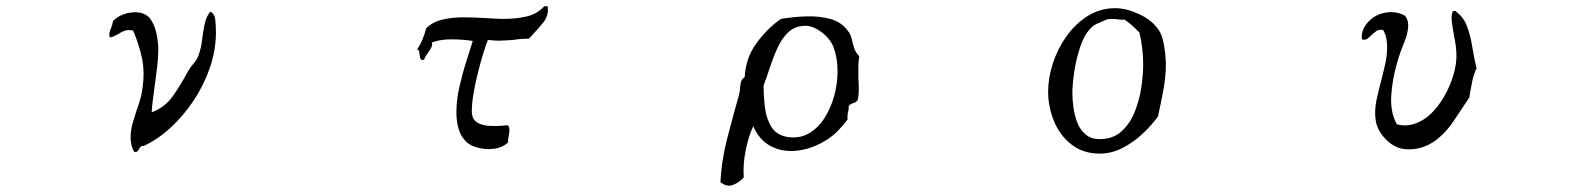

<svg xmlns="http://www.w3.org/2000/svg" viewBox="-20 -518 5040 610"><path d="M666 -410Q665 -355 646 -300.5Q627 -246 594.5 -197.5Q562 -149 521 -111.5Q480 -74 436 -54Q430 -55 427 -52Q424 -49 422 -45Q420 -41 417 -37.5Q414 -34 406 -36Q395 -55 395 -81Q395 -106 403 -132.5Q411 -159 420.5 -186.5Q430 -214 433 -240Q440 -291 431 -333.5Q422 -376 403 -421Q385 -424 375 -420Q365 -416 356 -410Q350 -407 343.5 -403.5Q337 -400 329 -399Q326 -408 328 -415Q330 -422 333 -429Q335 -434 336.5 -439.5Q338 -445 339 -451Q352 -465 372.5 -472.5Q393 -480 415 -479Q437 -478 454 -463Q470 -442 476 -416.5Q482 -391 483 -363Q483 -336 479.5 -307Q476 -278 472 -249Q469 -226 466 -204Q463 -182 462 -161Q505 -178 529.5 -213Q554 -248 577 -291Q585 -305 596 -317.5Q607 -330 611 -343Q619 -365 622 -391Q625 -417 630 -441Q635 -465 648 -481Q662 -475 664 -455Q666 -435 666 -419Q666 -413 666 -410Z M1720 -498Q1724 -470 1707.5 -448.5Q1691 -427 1673 -409Q1670 -405 1666.5 -401.5Q1663 -398 1660 -395Q1645 -395 1633 -394Q1621 -393 1610 -391Q1592 -390 1574 -389Q1556 -388 1530 -391Q1524 -376 1515.5 -348.5Q1507 -321 1498.5 -287.5Q1490 -254 1484.5 -221.5Q1479 -189 1479 -165Q1479 -140 1495 -129.5Q1511 -119 1537.5 -118Q1564 -117 1594 -120Q1599 -112 1598.5 -103.5Q1598 -95 1596 -85Q1595 -80 1594.5 -75Q1594 -70 1594 -65Q1576 -49 1550.5 -45.5Q1525 -42 1501 -48Q1477 -54 1464 -65Q1445 -82 1437.5 -107Q1430 -132 1430 -161Q1430 -200 1439.5 -242Q1449 -284 1461.5 -322.5Q1474 -361 1482 -388Q1449 -393 1413.5 -393Q1378 -393 1352 -383Q1354 -374 1350.5 -367.5Q1347 -361 1342 -354Q1338 -348 1334 -342Q1330 -336 1327 -328Q1318 -326 1316 -331.5Q1314 -337 1313 -344Q1313 -350 1311.5 -355Q1310 -360 1305 -361Q1315 -375 1322 -392Q1329 -409 1334 -428Q1354 -448 1382.5 -455Q1411 -462 1444 -463Q1462 -463 1480.5 -462.5Q1499 -462 1517 -461Q1533 -460 1549 -459Q1565 -458 1581 -458Q1619 -458 1652.5 -465.5Q1686 -473 1709 -498Z M2710 -339Q2707 -322 2707 -306Q2707 -290 2707 -273Q2708 -257 2708.5 -240Q2709 -223 2706 -203Q2702 -193 2691.5 -190.5Q2681 -188 2676 -180Q2677 -174 2676 -169.5Q2675 -165 2674 -161Q2673 -156 2672.5 -151Q2672 -146 2673 -139Q2657 -117 2636.5 -97Q2616 -77 2584 -61Q2544 -41 2502.5 -38.5Q2461 -36 2426.5 -55Q2392 -74 2373 -117Q2358 -85 2349 -40Q2340 5 2343 46Q2328 62 2309 69.5Q2290 77 2269 61Q2272 -8 2291 -80.5Q2310 -153 2328 -217Q2329 -222 2330 -227Q2331 -232 2331 -237Q2332 -248 2334 -257Q2336 -266 2346 -273Q2349 -334 2383.5 -381Q2418 -428 2461 -458Q2503 -465 2544 -466Q2585 -467 2619 -457.5Q2653 -448 2673 -421Q2683 -409 2686 -394.5Q2689 -380 2693.5 -366Q2698 -352 2710 -339ZM2629 -366Q2619 -394 2590.5 -415.5Q2562 -437 2536 -436Q2505 -435 2484.5 -415.5Q2464 -396 2450.5 -366.5Q2437 -337 2426.5 -305Q2416 -273 2406 -246Q2406 -211 2410.5 -175.5Q2415 -140 2431 -114.5Q2447 -89 2481 -83Q2519 -77 2548.5 -93.5Q2578 -110 2598.5 -141.5Q2619 -173 2630 -212.5Q2641 -252 2641 -292Q2641 -332 2629 -366Z M3684 -315Q3684 -273 3676 -231Q3668 -189 3659 -148Q3639 -120 3609.5 -92.5Q3580 -65 3545.5 -47.5Q3511 -30 3474 -30Q3421 -30 3384 -59Q3347 -88 3328.5 -133.5Q3310 -179 3310 -227Q3310 -270 3325 -316.5Q3340 -363 3368 -402.5Q3396 -442 3435.5 -467Q3475 -492 3523 -492Q3557 -492 3596 -474.5Q3635 -457 3656 -430Q3672 -411 3678 -375.5Q3684 -340 3684 -315ZM3612 -312Q3612 -364 3600 -415Q3589 -426 3577.5 -436.5Q3566 -447 3552 -456Q3546 -455 3540 -455.5Q3534 -456 3528 -457Q3523 -457 3519 -457.5Q3515 -458 3511 -458Q3499 -458 3489 -453Q3477 -448 3465 -442.5Q3453 -437 3444 -427Q3424 -406 3411.5 -368Q3399 -330 3393 -290Q3387 -250 3387 -222Q3387 -201 3390.5 -176Q3394 -151 3403 -128Q3412 -105 3429.5 -90.5Q3447 -76 3474 -76Q3516 -76 3543 -100.5Q3570 -125 3585 -162.5Q3600 -200 3606 -240Q3612 -280 3612 -312Z M4671 -301Q4662 -282 4657 -257.5Q4652 -233 4648 -208Q4625 -174 4599 -134.5Q4573 -95 4537 -69Q4518 -56 4495 -49Q4472 -42 4444 -44Q4421 -46 4401 -60Q4381 -74 4367.5 -94Q4354 -114 4351 -134Q4346 -165 4353 -198.5Q4360 -232 4369 -265Q4376 -292 4381.5 -317.5Q4387 -343 4387 -367Q4387 -382 4384.5 -396Q4382 -410 4374 -423Q4361 -425 4352.5 -419Q4344 -413 4337 -406Q4330 -399 4323.5 -394.5Q4317 -390 4307 -393Q4304 -417 4318.5 -438Q4333 -459 4356 -470Q4376 -479 4399 -479.5Q4422 -480 4444 -468Q4454 -455 4454 -438Q4454 -413 4440.5 -381Q4427 -349 4418 -316Q4403 -264 4400 -212.5Q4397 -161 4418 -123Q4444 -116 4468.5 -123Q4493 -130 4514 -146Q4540 -167 4560 -198Q4580 -229 4592.5 -264Q4605 -299 4607 -331Q4608 -350 4605.5 -369.5Q4603 -389 4599 -408Q4595 -430 4592.5 -449.5Q4590 -469 4596 -483H4604Q4630 -464 4641 -434Q4652 -404 4657.5 -369.5Q4663 -335 4671 -301Z"/></svg>

Font: Yuji Boku
Style: Regular
Weight: 400
Designer: Kataoka Yuji
Foundry: Kinuta Font Factory
Version: Version 3.002